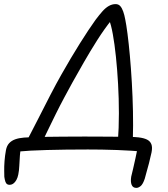

<svg xmlns="http://www.w3.org/2000/svg" viewBox="-67 -728 819 935"><path d="M507 -38Q512 -104 512 -176Q512 -248 508 -319Q504 -390 497.5 -452Q491 -514 482.5 -561Q474 -608 464 -632L478 -633Q441 -587 406.5 -532.5Q372 -478 341 -424Q310 -370 285 -325Q268 -294 246.5 -254Q225 -214 203.5 -170.5Q182 -127 163 -87.5Q144 -48 130 -19L60 -35Q88 -88 118 -147.5Q148 -207 177.5 -264Q207 -321 232 -365Q279 -448 322 -516.5Q365 -585 398 -631Q416 -655 431.5 -672.5Q447 -690 463 -699Q479 -708 496 -708Q510 -708 518.5 -698.5Q527 -689 533 -672Q539 -655 543 -633Q548 -609 554 -563Q560 -517 565.5 -456Q571 -395 575 -326Q579 -257 580.5 -186.5Q582 -116 580 -52ZM597 187Q580 187 574 172Q568 157 572 132Q576 116 581.5 92.5Q587 69 592.5 43.5Q598 18 602 -2L625 10Q605 8 573 6Q541 4 503 2.5Q465 1 427.5 0.5Q390 0 361 0Q250 0 161 2.5Q72 5 22 10L38 -30Q32 1 30 28.5Q28 56 27 79.5Q26 103 22 122Q19 137 13 148Q7 159 -1.5 165.5Q-10 172 -21 172Q-28 172 -33 168.5Q-38 165 -41 156Q-44 147 -46 133Q-46 125 -46.5 104.5Q-47 84 -45 57Q-43 30 -38 3Q-34 -18 -22.5 -30.5Q-11 -43 7 -49.5Q25 -56 50 -58Q63 -59 88 -60Q113 -61 150 -61.5Q187 -62 236 -62.5Q285 -63 345 -63Q410 -63 464.5 -62.5Q519 -62 557 -61.5Q595 -61 608 -59Q633 -56 648.5 -48.5Q664 -41 670 -26Q676 -11 671 14Q665 41 658.5 67Q652 93 646 112.5Q640 132 638 142Q629 169 618 178Q607 187 597 187Z"/></svg>

Font: Shantell Sans Light
Style: Italic
Weight: 300
Italic angle: -11°
Designer: Stephen Nixon, Anya Danilova, Shantell Martin
Foundry: Arrow Type
Version: Version 1.008;[ac192a2d6]